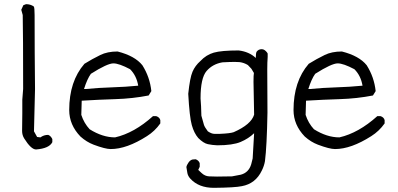

<svg xmlns="http://www.w3.org/2000/svg" viewBox="-20 -721 1908 921"><path d="M153 -4Q129 -4 96 -57Q86 -73 86 -93Q87 -120 87 -178V-243L91 -294Q91 -558 89 -649L82 -674L92 -696L105 -701Q126 -701 142 -690Q146 -685 146 -649Q146 -471 148 -294L143 -91L158 -64L174 -62Q190 -74 211 -74Q223 -70 231 -54V-39Q216 -9 153 -4Z M391 -294Q453 -300 517 -302Q581 -304 643 -310Q635 -358 604 -389Q551 -417 524 -417Q495 -417 416 -367Q398 -342 383 -294ZM511 -6Q485 -6 429 -27Q395 -40 366 -66Q312 -122 312 -193Q312 -331 385 -415Q422 -438 461 -457Q495 -474 544 -474Q627 -453 663 -408Q699 -351 706 -284L693 -263Q616 -248 534.5 -245.5Q453 -243 372 -238L370 -170Q383 -130 410 -101Q472 -62 532 -62Q624 -83 714 -164H729Q745 -159 749 -145V-129Q723 -92 685 -68Q588 -6 511 -6Z M1006 180Q933 180 893 136Q882 124 879 110Q876 96 874 80Q876 71 881 64Q890 47 904 44Q910 43 919 43Q934 49 938 62V79L931 94L947 109Q963 124 983 125Q994 126 1021 126L1093 125L1135 117Q1173 107 1185 67L1192 39L1199 -82Q1172 -56 1134 -40Q1096 -24 1022 -24Q998 -25 977 -29.5Q956 -34 931 -59Q911 -82 900 -121Q889 -160 883 -271Q891 -348 903.5 -377Q916 -406 941 -428Q969 -458 1005.5 -468.5Q1042 -479 1125 -479Q1175 -473 1207 -443Q1207 -466 1211 -473Q1220 -485 1235 -485Q1240 -485 1245 -483Q1250 -481 1256 -475Q1262 -469 1264 -464V-448Q1262 -422 1262 -388L1263 -181Q1260 -18 1251 52Q1247 75 1236 97Q1206 160 1140 172Q1107 179 1006 180ZM1036 -79Q1084 -81 1101 -87Q1185 -124 1199 -171L1196 -328Q1196 -362 1198 -371L1186 -391L1169 -409Q1151 -420 1130 -423L1106 -424Q1084 -424 1047 -422Q1000 -414 971 -380.5Q942 -347 942 -249Q945 -215 946 -166Q955 -132 958.5 -121.5Q962 -111 977 -91Q995 -79 1008 -79Z M1467 -294Q1529 -300 1593 -302Q1657 -304 1719 -310Q1711 -358 1680 -389Q1627 -417 1600 -417Q1571 -417 1492 -367Q1474 -342 1459 -294ZM1587 -6Q1561 -6 1505 -27Q1471 -40 1442 -66Q1388 -122 1388 -193Q1388 -331 1461 -415Q1498 -438 1537 -457Q1571 -474 1620 -474Q1703 -453 1739 -408Q1775 -351 1782 -284L1769 -263Q1692 -248 1610.5 -245.5Q1529 -243 1448 -238L1446 -170Q1459 -130 1486 -101Q1548 -62 1608 -62Q1700 -83 1790 -164H1805Q1821 -159 1825 -145V-129Q1799 -92 1761 -68Q1664 -6 1587 -6Z"/></svg>

Font: Yozai
Style: Regular
Weight: 400
Designer: LXGW / Y.OzVox
Foundry: LXGW / Y.OzVox
Version: Version 0.861;October 22, 2024